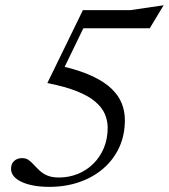

<svg xmlns="http://www.w3.org/2000/svg" viewBox="-20 -718 658 748"><path d="M291 -608 312.5 -624 211.5 -415.5 226 -459Q295.5 -442.5 342 -420.2Q388.5 -398 415.8 -371.2Q443 -344.5 454.8 -314Q466.5 -283.5 466.5 -250.5Q466.5 -191.5 444.5 -143.8Q422.5 -96 382.5 -61.5Q342.5 -27 288.8 -8.5Q235 10 172.5 10Q106 10 64.5 -9.2Q23 -28.5 23 -60.5Q23 -80 35.2 -91Q47.5 -102 66 -102Q81.5 -102 92 -94.2Q102.5 -86.5 112.5 -75.5Q122.5 -64.5 134.8 -53Q147 -41.5 164.8 -34Q182.5 -26.5 210 -26.5Q248 -26.5 282.5 -40.2Q317 -54 343.2 -79.8Q369.5 -105.5 384.5 -141.2Q399.5 -177 399.5 -220.5Q399.5 -247.5 388.8 -273Q378 -298.5 352.2 -321Q326.5 -343.5 280.8 -362Q235 -380.5 164.5 -394.5L303 -678.5H488L617.5 -697.5L563.5 -608Z"/></svg>

Font: Newsreader 28pt
Style: Italic
Weight: 400
Italic angle: -17°
Version: Version 1.003